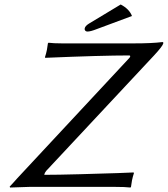

<svg xmlns="http://www.w3.org/2000/svg" viewBox="-20 -840 754 863"><path d="M178.7 -54.2Q236.8 -54.2 337.4 -56.9Q438 -59.6 509.3 -62L580.6 -64.9L582 -62Q576.7 -45.9 573.2 -28.8Q573.2 -27.8 568.8 0L566.4 2.9Q543 0 496.1 0H112.8L25.4 2.9L23.4 -1Q31.7 -9.3 43.2 -22.5Q54.7 -35.6 57.1 -38.1L561 -579.1Q564 -582.5 564.9 -585.2Q565.9 -587.9 564.5 -589.4Q563 -590.8 560.5 -590.8Q437.5 -590.8 183.1 -580.1L182.1 -583Q187.5 -599.1 190.9 -616.2Q190.9 -617.2 195.3 -645L197.8 -647.9Q221.2 -645 258.3 -645H582Q663.1 -645 709.5 -650.9Q715.3 -650.9 713.9 -645Q711.4 -632.8 672.4 -590.8L187.5 -71.8Q180.7 -63.5 178.7 -54.2ZM522.5 -819.8Q561 -799.8 573.2 -768.1L417 -710Q386.2 -697.8 372.6 -698.2Q366.2 -698.2 362.8 -702.6Q359.4 -707 360.8 -712.9Q363.3 -723.6 379.9 -733.9Z"/></svg>

Font: Linux Biolinum
Style: Italic
Weight: 400
Italic angle: -12°
Designer: Philipp H. Poll
Foundry: Philipp H. Poll
Version: Version 1.1.3 ; ttfautohint (v0.9)